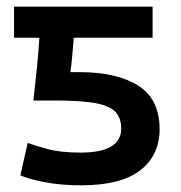

<svg xmlns="http://www.w3.org/2000/svg" viewBox="-20 -542 543 575"><path d="M223 13Q161 13 111 3Q61 -7 41 -17L63 -114Q81 -107 121 -96Q161 -85 221 -85Q343 -85 343 -157Q343 -188 326 -206.5Q309 -225 266.5 -233Q224 -241 147 -241H80Q86 -293 90.5 -338Q95 -383 98 -429H22V-522H437V-429H201Q199 -404 196.5 -376.5Q194 -349 191 -326H218Q330 -326 394 -285.5Q458 -245 458 -155Q458 -77 400 -32Q342 13 223 13Z"/></svg>

Font: Ubuntu Sans SemiBold
Style: Regular
Weight: 600
Designer: Dalton Maag Ltd
Foundry: Dalton Maag Ltd
Version: Version 1.006; ttfautohint (v1.8.4.7-5d5b)